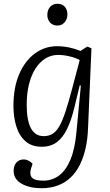

<svg xmlns="http://www.w3.org/2000/svg" viewBox="-20 -764 579 1014"><path d="M407 -312 401 -313 374 -201Q358 -133 335.5 -85.5Q313 -38 280.5 -13.5Q248 11 200 11Q147 11 114 -18.5Q81 -48 66 -97Q51 -146 51 -205Q51 -301 81 -371.5Q111 -442 163.5 -481Q216 -520 281 -520Q313 -520 344.5 -513.5Q376 -507 405 -495L441 -518L463 -509L445 -88Q443 -30 432 19Q421 68 401.5 107Q382 146 353 173.5Q324 201 285.5 215.5Q247 230 199 230Q168 230 141.5 224Q115 218 94.5 206.5Q74 195 63 178Q52 161 52 139Q52 110 67 94Q82 78 105 78Q114 78 122.5 81Q131 84 138.5 89Q146 94 152 101L144 126Q138 146 141.5 160.5Q145 175 161 182.5Q177 190 209 190Q256 190 292.5 162.5Q329 135 352.5 78Q376 21 384 -69ZM211 -45Q237 -45 257 -57Q277 -69 293 -96.5Q309 -124 325 -172Q341 -220 360 -292L401 -447Q379 -459 347 -466.5Q315 -474 287 -474Q251 -474 220.5 -455.5Q190 -437 167.5 -402Q145 -367 133 -318.5Q121 -270 121 -211Q121 -128 143.5 -86.5Q166 -45 211 -45ZM230 -685Q230 -711 244.5 -727.5Q259 -744 283 -744Q300 -744 311.5 -737Q323 -730 329.5 -717.5Q336 -705 336 -688Q336 -664 321.5 -646.5Q307 -629 283 -629Q259 -629 244.5 -645Q230 -661 230 -685Z"/></svg>

Font: Literata 24pt Light
Style: Italic
Weight: 300
Italic angle: -2°
Designer: Latin by Veronika Burian and Jose Scaglione. Greek by Irene Vlachou. Cyrillic by Vera Evstafieva
Foundry: TypeTogether
Version: Version 3.103;gftools[0.9.29]